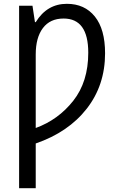

<svg xmlns="http://www.w3.org/2000/svg" viewBox="-20 -745 618 1005"><path d="M167 -629H163L150 -715H80V240H167V6Q338 -53 434 -176Q530 -299 530 -466Q530 -592 476.5 -658.5Q423 -725 330 -725Q226 -725 167 -629ZM442 -469Q442 -317 363.5 -217.5Q285 -118 167 -75V-460Q167 -548 204.5 -598Q242 -648 313 -648Q442 -648 442 -469Z"/></svg>

Font: Noto Sans Display SemiCondensed
Style: Regular
Weight: 400
Width: 4
Designer: Monotype Design team
Foundry: Monotype Imaging Inc.
Version: 1.000